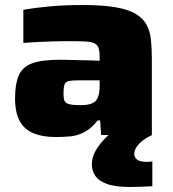

<svg xmlns="http://www.w3.org/2000/svg" viewBox="-20 -538 688 765"><path d="M201 8Q151 8 114.5 -6.5Q78 -21 59 -55Q40 -89 40 -146Q40 -203 54.5 -237Q69 -271 107.5 -285.5Q146 -300 221 -300Q230 -300 247.5 -299.5Q265 -299 288 -298.5Q311 -298 334 -297.5Q357 -297 377 -296V-313Q377 -336 372 -348.5Q367 -361 354 -366.5Q341 -372 314 -373Q287 -374 243 -374Q218 -374 187 -373Q156 -372 126 -370.5Q96 -369 73 -367V-499Q118 -507 177.5 -512.5Q237 -518 310 -518Q389 -518 441 -509Q493 -500 522 -482Q551 -464 564.5 -438.5Q578 -413 581.5 -378.5Q585 -344 585 -303V0H383L379 -58H369Q344 -26 316 -11.5Q288 3 259.5 5.5Q231 8 201 8ZM302 -119Q320 -119 333.5 -122Q347 -125 355 -130.5Q363 -136 368 -146Q373 -156 375 -168Q377 -180 377 -195V-218H295Q268 -218 254.5 -215Q241 -212 237 -201Q233 -190 233 -165Q233 -146 237 -136.5Q241 -127 255.5 -123Q270 -119 302 -119ZM499 207Q438 207 405 194.5Q372 182 359 161.5Q346 141 346 118Q346 84 368 51Q390 18 425 -11L586 0Q570 7 554 18Q538 29 527 43.5Q516 58 515 73Q514 87 525 97Q536 107 567 107Q569 107 574.5 106.5Q580 106 587 105V204Q569 205 544 206Q519 207 499 207Z"/></svg>

Font: Saira Expanded ExtraBold
Style: Regular
Weight: 800
Width: 7
Designer: Hector Gatti with collaboration of the Omnibus-Type team
Foundry: Omnibus-Type
Version: Version 1.101